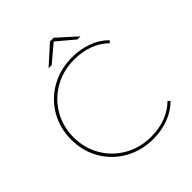

<svg xmlns="http://www.w3.org/2000/svg" viewBox="-232 -1019 1175 1175"><g transform="rotate(-45 355.5 -432.0)"><path d="M59 -350Q59 -450 106 -530.5Q153 -611 235 -657Q317 -703 418 -703Q489 -703 550.5 -680.5Q612 -658 656 -614L644 -600Q556 -684 418 -684Q323 -684 245.5 -640Q168 -596 123.5 -519.5Q79 -443 79 -350Q79 -257 123.5 -180.5Q168 -104 245.5 -60Q323 -16 418 -16Q555 -16 644 -101L656 -87Q612 -43 550 -20Q488 3 418 3Q317 3 235 -43Q153 -89 106 -169.5Q59 -250 59 -350ZM392 -867H424L546 -757H519L405 -853H411L297 -757H270Z"/></g></svg>

Font: iiserrat Thin
Style: Regular
Weight: 100
Designer: Akira Ohta
Foundry: Akira Ohta
Version: Version 1.200;Glyphs 3.3.1 (3343)